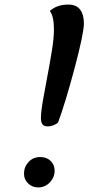

<svg xmlns="http://www.w3.org/2000/svg" viewBox="-20 -795 390 840"><path d="M159 -279Q159 -306 169.5 -365Q180 -424 183 -438Q198 -517 207 -573Q216 -629 216 -666Q216 -724 198 -747Q229 -775 279 -775Q314 -775 330.5 -753Q347 -731 347 -693Q347 -649 306 -495.5Q265 -342 234 -259Q225 -251 212.5 -246.5Q200 -242 190 -242Q172 -242 165.5 -251.5Q159 -261 159 -279ZM85 -35Q85 -65 105 -86.5Q125 -108 157 -108Q184 -108 201.5 -91Q219 -74 219 -48Q219 -19 198 3Q177 25 147 25Q121 25 103 7.5Q85 -10 85 -35Z"/></svg>

Font: Lemonada Light
Style: Regular
Weight: 300
Designer: Mohamed Gaber (Arabic) Eduardo Tunni (Latin)
Foundry: Kief Type Foundry
Version: Version 3.006